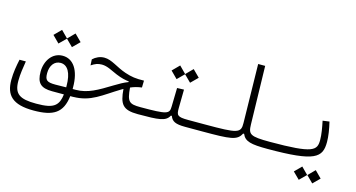

<svg xmlns="http://www.w3.org/2000/svg" viewBox="-91 -1081 3112 1677"><g transform="rotate(15 1465.0 -243.0)"><path d="M276.9 207C456.5 207 536.6 157.7 555.2 2.4H579.1C617.7 2.4 628.9 -2.9 628.9 -33.7C628.9 -56.6 622.1 -63 586.4 -63H559.1C559.1 -67.9 559.1 -72.3 559.1 -77.1C559.1 -233.9 496.6 -321.3 401.4 -321.3C307.1 -321.3 249.5 -234.9 249.5 -136.2C249.5 -36.6 287.6 2.4 390.6 2.4H497.6C491.7 51.3 479 84 453.6 106C420.9 134.3 367.7 143.1 283.7 143.1C133.3 143.1 82.5 108.4 82.5 -9.8C82.5 -72.8 92.8 -129.4 102.1 -189.9H44.9C32.7 -132.3 21 -69.3 21 -1.5C21 135.3 84.5 207 276.9 207ZM501 -62.5C465.8 -61.5 430.2 -61 402.8 -61C323.7 -61 308.1 -78.1 308.1 -140.1C308.1 -207.5 343.3 -256.3 399.4 -256.3C462.4 -256.3 501 -194.8 501 -73.7C501 -69.8 501 -65.9 501 -62.5ZM458.5 -414.6 520.5 -476.1 458.5 -538.1 397.5 -476.6 336.4 -538.1 274.9 -476.1 336.4 -414.6 397.5 -475.1Z M1166 2C1189.5 2 1205.1 -5.9 1205.1 -36.1C1205.1 -57.6 1196.3 -63 1171.9 -63C1069.3 -63 1050.3 -78.6 1040 -205.1C1071.3 -218.8 1103 -227.5 1140.6 -232.4L1142.1 -294.9C1066.9 -293 1028.3 -298.8 969.2 -318.4C880.9 -348.1 825.2 -399.4 756.8 -399.4C717.8 -399.4 680.7 -382.3 653.8 -356.4L656.7 -302.7C690.4 -325.2 715.3 -335.4 751.5 -335.4C801.8 -335.4 845.7 -307.1 897.5 -285.6C948.7 -264.2 984.9 -257.3 1015.6 -253.9V-248C975.1 -232.9 940.4 -212.4 895.5 -185.5C779.3 -114.7 695.3 -63 585.9 -63C564 -63 551.8 -52.7 551.8 -31.2C551.8 -7.3 563 2 578.6 2C740.7 2 824.2 -80.6 970.2 -168.5C976.1 -171.9 981.9 -175.3 987.8 -178.7C998.5 -43.5 1027.8 2 1166 2Z M1166 2C1355.5 2 1418.5 -2.4 1448.2 -60.5H1457C1473.1 -15.1 1505.4 2 1593.3 2H1752C1775.4 2 1791 -4.9 1791 -33.2C1791 -55.2 1782.7 -63 1757.8 -63H1604.5C1502.4 -63 1497.6 -78.1 1497.6 -142.6L1500 -309.6L1438 -307.6L1434.1 -137.7C1432.6 -71.8 1416 -63 1171.9 -63ZM1535.6 -381.3 1597.7 -442.9 1535.6 -504.9 1474.6 -443.4 1413.6 -504.9 1352.1 -442.9 1413.6 -381.3 1474.6 -441.9Z M1752 2C2002.9 2 2063.5 -2.4 2098.1 -72.3H2107.4C2132.8 -10.7 2188 2 2337.9 2C2366.2 2 2380.4 -4.9 2380.4 -32.7C2380.4 -54.2 2368.7 -63 2343.8 -63C2161.6 -63 2146 -78.1 2143.6 -167L2131.3 -693.4H2067.9L2077.6 -162.6C2079.6 -70.3 2052.7 -63 1757.8 -63C1738.3 -63 1723.6 -57.6 1723.6 -32.7C1723.6 -10.7 1732.9 2 1752 2Z M2337.9 2C2770.5 2 2825.2 -49.3 2825.2 -191.4C2825.2 -241.2 2814.9 -306.2 2799.8 -369.1L2739.7 -360.8C2752 -301.8 2762.7 -241.2 2762.7 -192.4C2762.7 -97.2 2734.9 -63 2343.8 -63C2333 -63 2325.2 -53.7 2325.2 -33.7C2325.2 -9.8 2328.6 2 2337.9 2ZM2671.9 191.9 2731.9 132.3 2671.9 71.8 2611.8 132.3ZM2793.9 191.9 2854 132.3 2793.9 71.8 2733.9 132.3Z"/></g></svg>

Font: Cascadia Code Light
Style: Regular
Weight: 300
Monospace: yes
Designer: Aaron Bell
Foundry: Saja Typeworks
Version: Version 2404.023